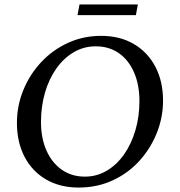

<svg xmlns="http://www.w3.org/2000/svg" viewBox="-20 -832 808 862"><path d="M333 10Q249 10 186.5 -26.5Q124 -63 90 -128.5Q56 -194 56 -280Q56 -357 84.5 -427Q113 -497 164 -552Q215 -607 284 -639Q353 -671 434 -671Q519 -671 581.5 -634Q644 -597 678 -531.5Q712 -466 712 -380Q712 -305 684 -235Q656 -165 605.5 -109.5Q555 -54 485.5 -22Q416 10 333 10ZM361 -39Q415 -39 460 -66Q505 -93 537.5 -139.5Q570 -186 588 -247.5Q606 -309 606 -378Q606 -451 582 -506.5Q558 -562 514 -593Q470 -624 410 -624Q356 -624 311 -597.5Q266 -571 233 -524.5Q200 -478 182 -416Q164 -354 164 -284Q164 -212 188.5 -156.5Q213 -101 257.5 -70Q302 -39 361 -39ZM328 -764 337 -812H599L590 -764Z"/></svg>

Font: Spectral SC Medium
Style: Italic
Weight: 500
Italic angle: -10°
Designer: Jean-Baptiste Levee
Foundry: Production Type
Version: Version 2.001